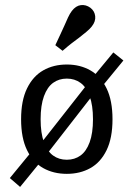

<svg xmlns="http://www.w3.org/2000/svg" viewBox="-20 -685 535 769"><path d="M64.5 -207.3Q64.5 -282.3 88.3 -331Q112.1 -379.8 153.2 -403.2Q194.4 -426.6 247.6 -426.6Q300.8 -426.6 341.9 -403.2Q383.1 -379.8 406.9 -331Q430.6 -282.3 430.6 -207.3Q430.6 -132.3 406.9 -83.5Q383.1 -34.7 341.9 -11.7Q300.8 11.3 247.6 11.3Q194.4 11.3 153.2 -11.7Q112.1 -34.7 88.3 -83.5Q64.5 -132.3 64.5 -207.3ZM352.4 -207.3Q352.4 -262.9 339.1 -299.6Q325.8 -336.3 302.4 -353.2Q279 -370.2 247.6 -370.2Q216.1 -370.2 192.7 -353.2Q169.4 -336.3 156 -299.6Q142.7 -262.9 142.7 -207.3Q142.7 -151.6 156 -115.3Q169.4 -79 192.7 -62.1Q216.1 -45.2 247.6 -45.2Q279 -45.2 302.4 -62.1Q325.8 -79 339.1 -115.3Q352.4 -151.6 352.4 -207.3ZM118.5 -79 342.7 -364.5 374.2 -333.1 150.8 -46ZM19.4 28.2 108.1 -79.8 146 -41.1 60.5 63.7ZM345.2 -367.7 433.9 -475 474.2 -442.7 382.3 -330.6ZM237.1 -580.6Q245.2 -599.2 252.4 -614.9Q259.7 -630.6 267.7 -641.1Q283.9 -662.1 304 -664.5Q324.2 -666.9 341.9 -654Q358.9 -641.1 361.3 -620.2Q363.7 -599.2 347.6 -579Q339.5 -568.5 326.2 -557.7Q312.9 -546.8 297.6 -534.7Q283.1 -524.2 266.5 -511.3Q250 -498.4 230.6 -481.5L201.6 -504Q212.1 -526.6 221 -545.6Q229.8 -564.5 237.1 -580.6Z"/></svg>

Font: Playfair Micro SmCond SmLight
Style: Regular
Weight: 360
Width: 4
Designer: Claus Eggers Sørensen
Foundry: Claus Eggers Sørensen
Version: Version 2.100;Glyphs 3.2 (3219)